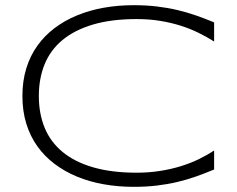

<svg xmlns="http://www.w3.org/2000/svg" viewBox="-20 -703 909 736"><path d="M800.8 -53.2Q765.6 -38.6 731.2 -26.4Q696.8 -14.2 659.7 -5.4Q622.6 3.4 581.5 8.3Q540.5 13.2 492.2 13.2Q432.6 13.2 377.7 3.4Q322.8 -6.3 275.4 -25.9Q228 -45.4 189.5 -74.5Q150.9 -103.5 123.3 -142.1Q95.7 -180.7 80.8 -229Q65.9 -277.3 65.9 -335Q65.9 -392.6 80.8 -440.9Q95.7 -489.3 123.3 -527.8Q150.9 -566.4 189.5 -595.5Q228 -624.5 275.4 -644Q322.8 -663.6 377.4 -673.3Q432.1 -683.1 492.2 -683.1Q540.5 -683.1 581.5 -678.2Q622.6 -673.3 659.7 -664.6Q696.8 -655.8 731.2 -643.8Q765.6 -631.8 800.8 -617.2V-543.9Q772.9 -561.5 741.2 -577.1Q709.5 -592.8 672.6 -604.5Q635.7 -616.2 593.8 -623Q551.8 -629.9 503.9 -629.9Q407.2 -629.9 336.4 -608.9Q265.6 -587.9 219.5 -549.6Q173.3 -511.2 151.1 -456.8Q128.9 -402.3 128.9 -335Q128.9 -267.6 151.1 -213.4Q173.3 -159.2 219.5 -120.8Q265.6 -82.5 336.4 -61.8Q407.2 -41 503.9 -41Q551.8 -41 594.5 -47.9Q637.2 -54.7 674.6 -66.4Q711.9 -78.1 743.4 -93.5Q774.9 -108.9 800.8 -126V-53.2Z"/></svg>

Font: Syncopate
Style: Regular
Weight: 400
Width: 7
Version: Version 001.001